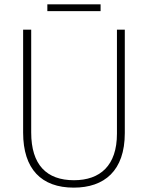

<svg xmlns="http://www.w3.org/2000/svg" viewBox="-20 -850 678 880"><path d="M441 -830H197V-799H441ZM552 -240V-714H516V-237C516 -91 439 -24 319 -24C194 -24 123 -94 123 -243V-714H86V-242C86 -75 170 10 318 10C458 10 552 -67 552 -240Z"/></svg>

Font: Noto Sans Bengali SemiCondensed ExtraLight
Style: Regular
Weight: 200
Width: 4
Designer: Joana Ranito - Universal Thirst; Jelle Bosma - Monotype Design Team
Foundry: Universal Thirst ehf.
Version: Version 3.000